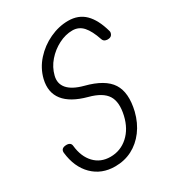

<svg xmlns="http://www.w3.org/2000/svg" viewBox="-185 -881 902 990"><g transform="rotate(-30 266.5 -386.0)"><path d="M209 0Q129 0 76.5 -52Q24 -104 14 -194Q12 -220 42 -222Q56 -223 64.5 -217.5Q73 -212 74 -200Q81 -133 118 -94Q155 -55 213 -55Q273 -55 317.5 -95Q362 -135 378 -204Q395 -278 369 -319Q343 -360 267 -380Q174 -405 135.5 -454Q97 -503 114 -575Q128 -632 168 -676.5Q208 -721 262.5 -746.5Q317 -772 373 -772Q434 -772 472.5 -734Q511 -696 532 -620Q535 -611 529.5 -600Q524 -589 510 -587Q499 -585 488.5 -589Q478 -593 474 -605Q455 -662 430 -690Q405 -718 367 -718Q326 -718 285 -697Q244 -676 213.5 -641Q183 -606 172 -562Q161 -519 187.5 -488Q214 -457 278 -440Q387 -412 424 -354Q461 -296 437 -195Q422 -135 389 -91Q356 -47 310.5 -23.5Q265 0 209 0Z"/></g></svg>

Font: Edu TAS Beginner
Style: Regular
Weight: 400
Designer: Tina and Corey Anderson
Foundry: Google for Education
Version: Version 1.003